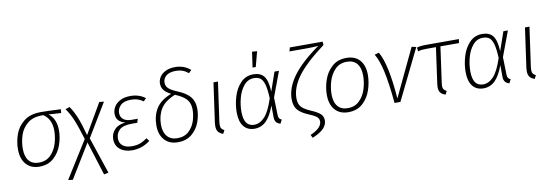

<svg xmlns="http://www.w3.org/2000/svg" viewBox="-65 -1246 5561 1937"><g transform="rotate(-10 2715.0 -278.0)"><path d="M62 -199Q62 -276 88.5 -351Q115 -426 180 -477.5Q245 -529 353 -529Q428 -529 559 -522L555 -484L426 -492Q462 -467 482.5 -422Q503 -377 503 -315Q503 -243 477 -168Q451 -93 393.5 -41Q336 11 247 11Q160 11 111 -45Q62 -101 62 -199ZM456 -320Q456 -383 434 -426.5Q412 -470 374 -494H359Q266 -494 210.5 -447.5Q155 -401 133 -333.5Q111 -266 111 -196Q111 -115 146.5 -72.5Q182 -30 248 -30Q323 -30 369.5 -77Q416 -124 436 -191Q456 -258 456 -320Z M795 -182 920 191 874 201 765 -145 554 200 507 194 744 -185Q703 -320 673 -391Q643 -462 605 -514L649 -529Q685 -477 713 -409.5Q741 -342 774 -219L953 -527L1000 -522Z M1026 -132Q1026 -189 1065 -230Q1104 -271 1176 -277Q1132 -289 1108 -313.5Q1084 -338 1084 -383Q1084 -419 1104 -453Q1124 -487 1166.5 -509.5Q1209 -532 1272 -532Q1361 -532 1424 -483L1396 -455Q1370 -474 1340.5 -484Q1311 -494 1272 -494Q1199 -494 1164.5 -460.5Q1130 -427 1130 -383Q1130 -341 1159.5 -317Q1189 -293 1246 -293H1306L1294 -254H1239Q1148 -254 1111 -219Q1074 -184 1074 -131Q1074 -83 1107.5 -56.5Q1141 -30 1200 -30Q1249 -30 1283.5 -42.5Q1318 -55 1359 -84L1381 -52Q1298 11 1198 11Q1120 11 1073 -27.5Q1026 -66 1026 -132Z M1923 -684 1895 -656Q1866 -680 1835.5 -691Q1805 -702 1768 -702Q1701 -702 1668 -674Q1635 -646 1635 -604Q1635 -569 1660 -545Q1685 -521 1750 -494Q1836 -459 1875.5 -411.5Q1915 -364 1915 -288Q1915 -222 1890.5 -153.5Q1866 -85 1809.5 -37Q1753 11 1665 11Q1578 11 1528.5 -44Q1479 -99 1479 -192Q1479 -293 1525 -366.5Q1571 -440 1681 -482Q1632 -507 1610 -535.5Q1588 -564 1588 -603Q1588 -639 1608.5 -670.5Q1629 -702 1669.5 -721.5Q1710 -741 1767 -741Q1812 -741 1852 -726.5Q1892 -712 1923 -684ZM1526 -191Q1526 -116 1563 -73Q1600 -30 1667 -30Q1740 -30 1785 -72.5Q1830 -115 1848.5 -174Q1867 -233 1867 -288Q1867 -353 1833 -392.5Q1799 -432 1717 -466Q1610 -422 1568 -353.5Q1526 -285 1526 -191Z M2111 -117Q2109 -95 2109 -88Q2109 -64 2118 -51Q2127 -38 2147 -28L2128 7Q2093 -6 2078 -27Q2063 -48 2063 -84Q2063 -105 2065 -117L2122 -522H2168Z M2680 -329 2747 -522H2793L2697 -265L2702 -82Q2703 -60 2711 -49.5Q2719 -39 2735 -33L2716 6Q2658 -7 2658 -71L2657 -191Q2620 -87 2570 -38Q2520 11 2451 11Q2379 11 2339.5 -38.5Q2300 -88 2300 -183Q2300 -261 2324 -341.5Q2348 -422 2400 -477Q2452 -532 2531 -532Q2604 -532 2639.5 -487Q2675 -442 2680 -329ZM2348 -183Q2348 -104 2374.5 -66.5Q2401 -29 2454 -29Q2512 -29 2561.5 -82Q2611 -135 2653 -265Q2649 -356 2635.5 -405Q2622 -454 2597.5 -473.5Q2573 -493 2531 -493Q2469 -493 2427.5 -443.5Q2386 -394 2367 -322Q2348 -250 2348 -183ZM2559 -759 2610 -755 2569 -600H2536Z M2995 171Q3056 144 3084.5 114.5Q3113 85 3113 52Q3113 33 3104 19.5Q3095 6 3073.5 -7Q3052 -20 3009 -38Q2936 -68 2902.5 -107.5Q2869 -147 2869 -217Q2869 -333 2955.5 -451.5Q3042 -570 3227 -701Q3192 -696 3107 -696H2931L2942 -735H3278L3280 -700Q3083 -553 3000.5 -440Q2918 -327 2918 -218Q2918 -162 2944.5 -131Q2971 -100 3038 -71Q3105 -43 3133.5 -17Q3162 9 3162 51Q3162 93 3129 130Q3096 167 3011 203Z M3226 -199Q3226 -274 3252 -350.5Q3278 -427 3336 -479.5Q3394 -532 3484 -532Q3572 -532 3620.5 -478Q3669 -424 3669 -325Q3669 -251 3643.5 -173.5Q3618 -96 3560 -42.5Q3502 11 3411 11Q3324 11 3275 -44.5Q3226 -100 3226 -199ZM3621 -327Q3621 -408 3585 -450.5Q3549 -493 3483 -493Q3408 -493 3361.5 -445Q3315 -397 3294.5 -329Q3274 -261 3274 -196Q3274 -115 3310 -72.5Q3346 -30 3412 -30Q3486 -30 3533 -77Q3580 -124 3600.5 -192.5Q3621 -261 3621 -327Z M3921 -40 4153 -528 4199 -518 3945 0H3885Q3865 -211 3838 -331.5Q3811 -452 3772 -514L3817 -527Q3894 -397 3921 -40Z M4389 -117Q4386 -101 4386 -87Q4386 -64 4395 -51Q4404 -38 4424 -28L4407 7Q4371 -5 4355.5 -25.5Q4340 -46 4340 -82Q4340 -98 4343 -117L4394 -482H4309Q4270 -482 4250 -480Q4230 -478 4210 -471L4204 -510Q4222 -517 4247.5 -519.5Q4273 -522 4318 -522H4636L4630 -482H4440Z M5025 -329 5092 -522H5138L5042 -265L5047 -82Q5048 -60 5056 -49.5Q5064 -39 5080 -33L5061 6Q5003 -7 5003 -71L5002 -191Q4965 -87 4915 -38Q4865 11 4796 11Q4724 11 4684.5 -38.5Q4645 -88 4645 -183Q4645 -261 4669 -341.5Q4693 -422 4745 -477Q4797 -532 4876 -532Q4949 -532 4984.5 -487Q5020 -442 5025 -329ZM4693 -183Q4693 -104 4719.5 -66.5Q4746 -29 4799 -29Q4857 -29 4906.5 -82Q4956 -135 4998 -265Q4994 -356 4980.5 -405Q4967 -454 4942.5 -473.5Q4918 -493 4876 -493Q4814 -493 4772.5 -443.5Q4731 -394 4712 -322Q4693 -250 4693 -183Z M5302 -117Q5300 -95 5300 -88Q5300 -64 5309 -51Q5318 -38 5338 -28L5319 7Q5284 -6 5269 -27Q5254 -48 5254 -84Q5254 -105 5256 -117L5313 -522H5359Z"/></g></svg>

Font: Fira Sans ExtraLight
Style: Italic
Weight: 275
Italic angle: -8°
Designer: Carrois Corporate & Edenspiekermann AG
Foundry: Carrois Corporate GbR & Edenspiekermann AG
Version: Version 4.203